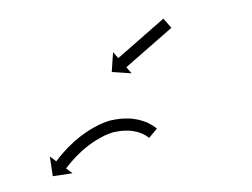

<svg xmlns="http://www.w3.org/2000/svg" viewBox="-32 -465 414 316"><g transform="rotate(-5 175.5 -306.5)"><path d="M258.7 -411.7C259 -411.9 259.3 -412.1 259.6 -412.3L247.8 -428.5C247.5 -428.3 247.2 -428 246.9 -427.8C246.1 -427.2 245.2 -426.6 244.4 -426C243.1 -425 241.8 -424.1 240.5 -423.1C238.8 -421.9 237.1 -420.6 235.4 -419.4C233.4 -417.9 231.4 -416.4 229.3 -415C227.1 -413.3 224.9 -411.7 222.6 -410C220.2 -408.3 217.8 -406.5 215.4 -404.8C213 -403 210.5 -401.1 208 -399.3C205.5 -397.5 203.1 -395.7 200.6 -393.9C198.2 -392.1 195.8 -390.4 193.4 -388.6C191.2 -387 188.9 -385.4 186.7 -383.7C184.7 -382.2 182.7 -380.8 180.7 -379.3C179 -378.1 177.3 -376.8 175.6 -375.6C174.3 -374.6 173 -373.7 171.7 -372.7C170.8 -372.1 170 -371.5 169.1 -370.9C168.8 -370.6 168.5 -370.4 168.2 -370.2L160.5 -380.8L155.5 -348.4L187.9 -343.4L180.1 -354.1C180.4 -354.3 180.7 -354.5 181 -354.7C181.8 -355.3 182.6 -356 183.5 -356.6C184.8 -357.5 186.1 -358.5 187.4 -359.4C189.1 -360.7 190.8 -361.9 192.5 -363.2C194.5 -364.6 196.5 -366.1 198.5 -367.6C200.8 -369.2 203 -370.9 205.2 -372.5C207.6 -374.3 210 -376 212.4 -377.8C214.9 -379.6 217.4 -381.4 219.8 -383.2C222.3 -385 224.8 -386.8 227.3 -388.6C229.7 -390.4 232 -392.1 234.4 -393.9C236.7 -395.5 238.9 -397.2 241.2 -398.8C243.2 -400.3 245.2 -401.8 247.2 -403.2C248.9 -404.5 250.6 -405.7 252.3 -407C253.6 -407.9 254.9 -408.9 256.2 -409.8C257 -410.4 257.9 -411.1 258.7 -411.7ZM206 -236.3C206.4 -235.8 206.8 -235.4 207.3 -235L221.4 -249.1C220.9 -249.6 220.4 -250.1 219.9 -250.6C219.9 -250.6 219.9 -250.6 219.8 -250.7C219.8 -250.7 219.7 -250.8 219.7 -250.8C218.1 -252.2 216.5 -253.6 214.8 -254.9C214.8 -254.9 214.7 -255 214.6 -255.1C214.5 -255.1 214.5 -255.2 214.5 -255.2C211.8 -257.1 209 -258.9 206.2 -260.5C206.2 -260.5 206.1 -260.6 206 -260.6C205.8 -260.7 205.7 -260.8 205.7 -260.8C202 -262.6 198.1 -264.3 194.2 -265.7C194.2 -265.7 194.1 -265.8 194 -265.8C193.8 -265.9 193.7 -265.9 193.7 -265.9C189 -267.4 184.3 -268.5 179.5 -269.4C179.5 -269.4 179.3 -269.4 179.2 -269.4C179 -269.5 178.9 -269.5 178.9 -269.5C173.5 -270.1 168.1 -270.5 162.7 -270.5C162.7 -270.5 162.6 -270.5 162.6 -270.5C162.5 -270.5 162.4 -270.5 162.4 -270.5C156.6 -270.3 150.9 -269.8 145.2 -269C145.2 -269 145 -269 144.9 -268.9C144.7 -268.9 144.5 -268.9 144.5 -268.9C138.7 -267.6 133 -265.9 127.4 -263.9C127.4 -263.9 127.3 -263.8 127.2 -263.8C127.1 -263.8 127 -263.7 127 -263.7C121.7 -261.6 116.5 -259.2 111.3 -256.7C111.3 -256.7 111.2 -256.7 111.1 -256.7C111.1 -256.6 111 -256.6 111 -256.6C106.1 -254 101.2 -251.2 96.5 -248.3C96.5 -248.3 96.4 -248.3 96.4 -248.3C96.3 -248.2 96.2 -248.2 96.2 -248.2C91.9 -245.4 87.6 -242.4 83.5 -239.4C83.5 -239.4 83.4 -239.3 83.4 -239.3C83.3 -239.2 83.3 -239.2 83.3 -239.2C79.6 -236.4 76 -233.5 72.5 -230.5C72.5 -230.5 72.4 -230.4 72.4 -230.4C72.4 -230.4 72.3 -230.3 72.3 -230.3C69.4 -227.7 66.5 -225.1 63.7 -222.4C63.7 -222.4 63.6 -222.4 63.6 -222.4C63.6 -222.3 63.6 -222.3 63.6 -222.3C61.4 -220.2 59.3 -218 57.2 -215.9C57.2 -215.9 57.2 -215.8 57.2 -215.8C57.1 -215.8 57.1 -215.8 57.1 -215.8C55.8 -214.4 54.5 -212.9 53.2 -211.5C53.2 -211.5 53.2 -211.5 53.2 -211.5C53.2 -211.5 53.1 -211.5 53.1 -211.5C52.7 -211 52.2 -210.4 51.8 -209.9L41.9 -218.7L43.9 -186L76.7 -188L66.8 -196.7C67.2 -197.2 67.6 -197.7 68.1 -198.2C68.1 -198.2 68.1 -198.1 68.1 -198.1C68 -198.1 68 -198.1 68 -198.1C69.3 -199.5 70.5 -200.8 71.7 -202.1C71.7 -202.1 71.7 -202.1 71.7 -202.1C71.7 -202.1 71.6 -202 71.6 -202C73.6 -204.1 75.6 -206.1 77.6 -208.1C77.6 -208.1 77.6 -208 77.5 -208C77.5 -208 77.5 -207.9 77.5 -207.9C80.1 -210.5 82.8 -212.9 85.6 -215.4C85.6 -215.4 85.5 -215.3 85.5 -215.3C85.4 -215.3 85.4 -215.2 85.4 -215.2C88.7 -218 92.1 -220.7 95.5 -223.4C95.5 -223.4 95.4 -223.3 95.4 -223.3C95.3 -223.3 95.3 -223.2 95.3 -223.2C99.2 -226.1 103.1 -228.8 107.2 -231.4C107.2 -231.4 107.1 -231.4 107.1 -231.4C107 -231.3 106.9 -231.3 106.9 -231.3C111.3 -234 115.8 -236.5 120.3 -238.9C120.3 -238.9 120.2 -238.9 120.1 -238.8C120.1 -238.8 120 -238.7 120 -238.7C124.8 -241 129.6 -243.2 134.5 -245.2C134.5 -245.2 134.4 -245.2 134.3 -245.1C134.2 -245.1 134.1 -245.1 134.1 -245.1C139 -246.8 143.9 -248.2 148.9 -249.3C148.9 -249.3 148.7 -249.3 148.5 -249.3C148.3 -249.2 148.1 -249.2 148.1 -249.2C153 -249.9 158 -250.3 163 -250.5C163 -250.5 162.9 -250.5 162.8 -250.5C162.7 -250.5 162.6 -250.5 162.6 -250.5C167.2 -250.5 171.9 -250.2 176.4 -249.6C176.4 -249.6 176.3 -249.6 176.1 -249.7C176 -249.7 175.9 -249.7 175.9 -249.7C179.9 -249 183.9 -248 187.8 -246.8C187.8 -246.8 187.7 -246.9 187.5 -246.9C187.4 -247 187.3 -247 187.3 -247C190.5 -245.8 193.6 -244.5 196.7 -242.9C196.7 -242.9 196.6 -243 196.4 -243.1C196.3 -243.1 196.2 -243.2 196.2 -243.2C198.4 -241.9 200.6 -240.5 202.7 -239C202.7 -239 202.7 -239.1 202.6 -239.1C202.5 -239.2 202.4 -239.3 202.4 -239.3C203.7 -238.2 204.9 -237.2 206.1 -236.1C206.1 -236.1 206.1 -236.1 206.1 -236.2C206 -236.2 206 -236.3 206 -236.3Z"/></g></svg>

Font: FRB American Cursive Just Arrows Extralight
Style: Italic
Weight: 200
Italic angle: -25°
Version: Version 2.0;Modular Font Editor K font №1